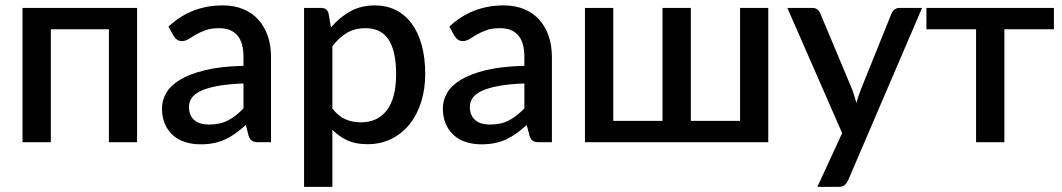

<svg xmlns="http://www.w3.org/2000/svg" viewBox="-20 -540 4034 729"><path d="M500.5 0H393.5V-429H173V0H65.5V-510H500.5Z M904.5 -223Q847 -221 807.5 -213.8Q768 -206.5 743.5 -195.2Q719 -184 708.2 -168.5Q697.5 -153 697.5 -134.5Q697.5 -116.5 703.2 -103.8Q709 -91 719.2 -82.8Q729.5 -74.5 743.2 -70.8Q757 -67 773.5 -67Q815.5 -67 845.8 -82.8Q876 -98.5 904.5 -128.5ZM619.5 -439Q706 -519.5 825.5 -519.5Q869.5 -519.5 903.8 -505.2Q938 -491 961.2 -465Q984.5 -439 996.8 -403.2Q1009 -367.5 1009 -324V0H961Q945.5 0 937.5 -4.8Q929.5 -9.5 924 -24L913.5 -65.5Q894 -48 875 -34.2Q856 -20.5 835.8 -11Q815.5 -1.5 792.2 3.2Q769 8 741 8Q710 8 683.2 -0.5Q656.5 -9 637 -26.2Q617.5 -43.5 606.2 -69Q595 -94.5 595 -129Q595 -158.5 610.8 -186.5Q626.5 -214.5 662.8 -236.8Q699 -259 758.2 -273.5Q817.5 -288 904.5 -290V-324Q904.5 -379 881 -406Q857.5 -433 812 -433Q781 -433 760 -425.2Q739 -417.5 723.5 -408.5Q708 -399.5 696 -391.8Q684 -384 670.5 -384Q659.5 -384 651.8 -389.8Q644 -395.5 639 -404Z M1242 -128Q1264.5 -99 1291.2 -87.2Q1318 -75.5 1350.5 -75.5Q1413.5 -75.5 1448.8 -121.5Q1484 -167.5 1484 -258.5Q1484 -305.5 1476 -338.8Q1468 -372 1453 -393Q1438 -414 1416.5 -423.5Q1395 -433 1368 -433Q1327 -433 1297.2 -415.2Q1267.5 -397.5 1242 -364.5ZM1236.5 -436Q1268.5 -473.5 1309.2 -496.5Q1350 -519.5 1404 -519.5Q1447 -519.5 1482 -502.2Q1517 -485 1542 -452Q1567 -419 1580.8 -370.2Q1594.5 -321.5 1594.5 -258.5Q1594.5 -202 1579.2 -153.2Q1564 -104.5 1535.5 -68.8Q1507 -33 1466.5 -12.8Q1426 7.5 1375 7.5Q1330 7.5 1298.8 -7Q1267.5 -21.5 1242 -47V169.5H1134.5V-510H1199.5Q1221.5 -510 1227.5 -489.5Z M1971 -223Q1913.5 -221 1874 -213.8Q1834.5 -206.5 1810 -195.2Q1785.5 -184 1774.8 -168.5Q1764 -153 1764 -134.5Q1764 -116.5 1769.8 -103.8Q1775.5 -91 1785.8 -82.8Q1796 -74.5 1809.8 -70.8Q1823.5 -67 1840 -67Q1882 -67 1912.2 -82.8Q1942.5 -98.5 1971 -128.5ZM1686 -439Q1772.5 -519.5 1892 -519.5Q1936 -519.5 1970.2 -505.2Q2004.5 -491 2027.8 -465Q2051 -439 2063.2 -403.2Q2075.5 -367.5 2075.5 -324V0H2027.5Q2012 0 2004 -4.8Q1996 -9.5 1990.5 -24L1980 -65.5Q1960.5 -48 1941.5 -34.2Q1922.5 -20.5 1902.2 -11Q1882 -1.5 1858.8 3.2Q1835.5 8 1807.5 8Q1776.5 8 1749.8 -0.5Q1723 -9 1703.5 -26.2Q1684 -43.5 1672.8 -69Q1661.5 -94.5 1661.5 -129Q1661.5 -158.5 1677.2 -186.5Q1693 -214.5 1729.2 -236.8Q1765.5 -259 1824.8 -273.5Q1884 -288 1971 -290V-324Q1971 -379 1947.5 -406Q1924 -433 1878.5 -433Q1847.5 -433 1826.5 -425.2Q1805.5 -417.5 1790 -408.5Q1774.5 -399.5 1762.5 -391.8Q1750.5 -384 1737 -384Q1726 -384 1718.2 -389.8Q1710.5 -395.5 1705.5 -404Z M2897 -510V0H2201V-510H2308.5V-81H2495.5V-510H2603V-81H2790V-510Z M3481 -510 3200 145Q3194.5 156.5 3186.8 163Q3179 169.5 3163 169.5H3083.5L3177.5 -34.5L2969.5 -510H3063Q3076.5 -510 3083.8 -503.8Q3091 -497.5 3094.5 -489L3216 -199.5Q3220.5 -187 3224.2 -174.8Q3228 -162.5 3231.5 -149.5Q3235.5 -162.5 3239.5 -175Q3243.5 -187.5 3248.5 -200L3365 -489Q3368.5 -498 3376.8 -504Q3385 -510 3395 -510Z M3981.5 -429H3793.5V0H3686V-429H3497.5V-510H3981.5Z"/></svg>

Font: Lato SemiBold
Style: Regular
Weight: 600
Designer: Lukasz Dziedzic with Adam Twardoch and Botio Nikoltchev
Foundry: tyPoland Lukasz Dziedzic
Version: Version 2.015; 2015-08-06; http://www.latofonts.com/